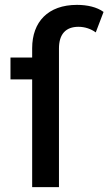

<svg xmlns="http://www.w3.org/2000/svg" viewBox="-20 -768 445 788"><path d="M23 -532V-442H112V0H222V-569C222 -628 250 -658 302 -658C329 -658 354 -649 373 -635L405 -719C378 -739 338 -748 296 -748C177 -748 112 -678 112 -570V-532Z"/></svg>

Font: Montserrat-Alt1 SemBd
Style: Regular
Weight: 600
Designer: Differentunic
Foundry: Differentunic
Version: Version 7.222